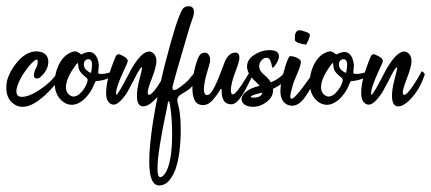

<svg xmlns="http://www.w3.org/2000/svg" viewBox="-27 -416 1352 602"><path d="M43 -179.7Q24.4 -147.5 24.4 -129.4Q24.4 -112.3 42 -112.3Q64 -112.3 98.9 -135.5Q133.8 -158.7 152.3 -187Q158.2 -193.4 163.6 -193.4Q169.4 -193.4 169.4 -186Q169.4 -179.7 162.6 -170.9Q91.8 -81.1 43.9 -81.1Q32.7 -81.1 22.9 -85.9Q-7.3 -101.6 -7.3 -142.1Q-7.3 -159.7 -0.5 -176.3Q11.2 -205.6 34.4 -229.5Q57.6 -253.4 85 -254.9H85.9Q105 -254.9 114.7 -246.1Q124.5 -237.3 124.5 -222.7Q124.5 -194.3 95.7 -170.9Q90.8 -169.9 88.9 -169.9Q79.1 -169.9 79.1 -180.2Q79.1 -185.1 83 -196.8Q91.3 -210.4 91.3 -223.1Q91.3 -229 87.9 -229Q84.5 -229 80.1 -225.1Q64.5 -212.4 43 -179.7Z M272.9 -161.6Q264.6 -143.6 260.7 -135.5Q256.8 -127.4 245.4 -113.8Q233.9 -100.1 219.2 -92.8Q209 -87.4 198.2 -87.4Q180.2 -87.4 165.5 -101.3Q150.9 -115.2 146.5 -135.7Q144.5 -144 144.5 -156.7Q144.5 -189 159.7 -217.3Q174.8 -245.6 201.7 -253.9Q206.1 -254.4 208 -254.9Q210 -255.4 213.4 -253.9Q216.8 -252.4 218.3 -251.7Q219.7 -251 223.1 -248.5Q226.6 -246.1 228 -245.1Q242.2 -252.9 252.9 -252.9Q270.5 -252.9 278.8 -231Q282.7 -219.7 282.7 -209.5Q282.7 -205.6 281.7 -197.8Q280.8 -189.9 280.8 -186Q285.2 -184.1 292 -184.1Q300.8 -184.1 315.2 -188.2Q329.6 -192.4 330.6 -192.4Q337.4 -193.4 337.4 -188Q336.9 -181.2 325.7 -175.8Q298.3 -162.6 272.9 -161.6ZM247.6 -230.5Q235.8 -226.6 235.8 -214.8Q235.8 -199.7 251 -190.9Q257.8 -187 258.3 -187.5Q258.8 -188 260.3 -197.8Q261.7 -209.5 261.7 -212.4Q261.7 -230.5 249.5 -230.5ZM190.9 -118.2Q197.3 -113.3 203.6 -113.3Q216.8 -113.3 230 -129.2Q243.2 -145 247.1 -160.2L247.6 -162.6Q248 -165.5 247.3 -167.7Q246.6 -169.9 245.4 -171.1Q244.1 -172.4 241.2 -174.6Q238.3 -176.8 236.8 -178.2Q226.1 -187.5 222.2 -195.3Q218.3 -203.1 217.8 -216.8Q216.3 -218.8 214.6 -217.3Q212.9 -215.8 210.9 -212.4Q179.7 -170.4 179.7 -142.6Q179.7 -128.4 188.5 -120.1Z M495.1 -192.4Q497.6 -192.4 501.5 -188.5Q505.4 -184.6 504.9 -182.6Q491.7 -141.1 466.3 -111.8Q440.9 -82.5 421.9 -82.5Q402.3 -82.5 402.3 -115.7Q402.3 -135.7 409.2 -163.1Q418.5 -198.7 418.5 -202.1Q418.5 -205.1 417.5 -205.1Q414.1 -205.1 401.4 -182.6Q401.4 -182.1 391.8 -163.6Q382.3 -145 374 -130.4Q365.7 -115.7 352.8 -101.8Q339.8 -87.9 329.1 -87.9Q319.8 -87.9 312.5 -97.2Q305.7 -106 305.7 -125Q305.7 -167.5 335 -237.3Q337.4 -243.7 341.3 -245.1Q345.2 -246.6 347.9 -245.6Q350.6 -244.6 358.4 -240.7Q373.5 -233.4 373.5 -224.6Q373.5 -219.7 362.3 -197.3Q336.9 -142.6 336.9 -124.5Q336.9 -121.1 337.9 -118.2Q341.3 -120.1 350.6 -136Q359.9 -151.9 371.1 -173.3Q382.3 -194.8 382.8 -195.8Q416 -254.4 440.4 -254.4Q449.7 -254.4 457 -245.6Q463.4 -237.8 463.4 -224.6Q463.4 -207.5 449.7 -171.9Q436 -136.2 436 -127.4Q436 -121.6 438.5 -119.1Q439 -118.7 440.9 -118.7Q448.7 -118.7 467.3 -145.8Q485.8 -172.9 495.1 -192.4Z M545.4 -387.2Q551.3 -396.5 564.5 -396.5Q581.1 -396.5 581.1 -377.9Q581.1 -368.2 573.7 -349.6Q570.3 -341.3 555.7 -291Q522.5 -178.2 515.1 -149.4Q512.2 -138.2 515.6 -134.8Q519 -131.3 529.8 -137.7Q541.5 -145 550.3 -152.6Q559.1 -160.2 563.5 -164.8Q567.9 -169.4 575 -178.5Q582 -187.5 585.4 -191.4Q595.2 -197.3 594.7 -185.5Q594.2 -178.7 591.3 -172.4Q581.5 -151.9 572.5 -142.3Q563.5 -132.8 544.4 -122.6Q528.8 -113.8 528.8 -102.5Q528.8 -98.6 531.2 -88.9Q533.7 -79.1 534.7 -74.2Q539.6 -49.3 539.6 -8.8Q539.6 64.5 524.4 111.3Q517.1 132.8 504.2 148.9Q491.2 165 472.2 165.5Q440.9 165.5 440.9 90.3Q440.9 65.9 443.8 36.6Q454.1 -70.8 490.7 -216.8L491.2 -218.3Q527.3 -358.9 545.4 -387.2ZM488.8 130.4Q512.7 98.6 512.7 3.9Q512.7 -46.4 505.9 -88.4Q503.9 -98.6 502 -98.6Q500.5 -98.6 499.5 -94.7Q498.5 -90.8 497.6 -84.2Q496.6 -77.6 496.1 -76.2Q466.8 60.5 466.8 112.3Q466.8 139.6 475.6 139.6Q481 139.6 488.8 130.4Z M629.9 -215.3Q629.9 -214.4 626.2 -202.4Q622.6 -190.4 619.9 -180.9Q617.2 -171.4 614.7 -158.2Q612.3 -145 612.3 -136.2Q612.3 -120.1 620.1 -118.2H622.6Q632.8 -118.2 645 -142.3Q657.2 -166.5 668.2 -197Q679.2 -227.5 683.1 -232.9Q694.8 -251 710.9 -251Q723.6 -251 723.6 -235.4Q723.6 -227.1 720.2 -216.8Q719.2 -213.4 714.4 -200.2Q709.5 -187 706.1 -177.2Q702.6 -167.5 699.7 -154.5Q696.8 -141.6 696.8 -133.3Q696.8 -126.5 699.2 -121.6Q700.7 -120.1 702.6 -120.1Q709 -120.1 720.7 -135.7Q732.4 -151.4 743.4 -169.9Q754.4 -188.5 757.3 -190.9Q762.2 -192.9 763.7 -192.9Q767.6 -192.9 767.6 -188Q767.6 -182.6 761.7 -172.9L748.5 -146.5Q735.4 -120.1 722.9 -104.5Q710.4 -88.9 698.2 -88.9Q695.3 -88.9 694.3 -89.4Q668 -91.3 668 -130.9V-134.3Q667.5 -137.7 666.5 -137.7Q665 -137.7 661.1 -130.9Q654.3 -120.1 650.9 -115.5Q647.5 -110.8 639.9 -102.3Q632.3 -93.8 624.8 -90.1Q617.2 -86.4 608.9 -86.4Q604.5 -86.4 599.6 -87.9Q576.2 -93.8 576.2 -142.1Q576.2 -173.8 585.4 -208Q594.7 -242.2 604 -248Q610.4 -251 615.2 -251Q623 -251 627.4 -244.1Q631.8 -237.3 631.8 -227.5Q631.8 -223.1 629.9 -215.3Z M791.5 -117.2Q794.4 -120.1 795.4 -125.5Q759.3 -117.7 759.3 -112.3Q759.3 -109.9 768.1 -109.9Q784.2 -109.9 791.5 -117.2ZM785.6 -208.5Q785.6 -194.3 799.8 -182.6Q814 -171.4 822.3 -157.7Q849.6 -168.9 865.7 -189Q869.1 -192.9 873 -192.9Q880.9 -192.9 880.9 -184.1Q880.9 -179.7 878.4 -176.8Q861.8 -152.8 829.1 -137.7Q829.1 -137.7 829.1 -133.3Q829.1 -111.8 809.1 -96.4Q789.1 -81.1 766.1 -81.1Q750 -81.1 740.2 -87.9Q730.5 -94.7 730.5 -105Q730.5 -117.2 744.6 -128.7Q758.8 -140.1 787.1 -147Q780.3 -154.8 776.9 -157.7Q747.6 -183.6 747.6 -207.5Q747.6 -229.5 770.3 -244.1Q793 -258.8 817.9 -258.8Q847.7 -258.8 847.7 -239.3Q847.7 -233.9 844.7 -226.6Q839.4 -214.8 831.5 -206.1Q829.1 -203.6 828.1 -203.6Q826.2 -203.6 825 -211.4Q823.7 -219.2 820.1 -227.1Q816.4 -234.9 808.1 -234.9Q800.3 -234.9 793 -226.8Q785.6 -218.8 785.6 -208.5Z M944.8 -305.7Q944.8 -303.2 939.5 -289.1Q939.5 -289.1 933.1 -276.4Q933.1 -276.4 931.6 -276.4Q923.8 -276.4 910.6 -280.8Q897.5 -285.2 897.5 -291Q897.5 -300.3 897.9 -305.7Q898.4 -311 902.1 -316.2Q905.8 -321.3 912.1 -321.3Q914.1 -321.3 918.9 -320.3Q920.4 -319.8 932.6 -315.9Q944.8 -312 944.8 -305.7ZM872.6 -88.4Q852.1 -99.1 852.1 -131.8Q852.1 -155.8 867.7 -208.5Q877.4 -238.3 881.8 -239.7H885.3Q894.5 -239.7 905.5 -234.1Q916.5 -228.5 916.5 -221.7Q916.5 -211.9 905.5 -186.3Q894.5 -160.6 894 -158.7Q883.3 -124.5 883.3 -113.8Q883.3 -106.4 887.2 -106.4Q892.1 -106.4 902.8 -118.2Q913.6 -129.9 923.1 -142.8Q932.6 -155.8 942.9 -170.4Q953.1 -185.1 953.6 -186Q960.9 -195.3 965.3 -195.3Q970.2 -195.3 970.2 -188.5Q970.2 -179.7 963.4 -168.9Q960 -163.6 952.6 -149.9Q945.3 -136.2 939.5 -126.7Q933.6 -117.2 925.5 -106.4Q917.5 -95.7 908 -90.1Q898.4 -84.5 888.7 -84.5Q883.8 -84.5 876.5 -86.9Z M1072.8 -161.6Q1064.5 -143.6 1060.5 -135.5Q1056.6 -127.4 1045.2 -113.8Q1033.7 -100.1 1019 -92.8Q1008.8 -87.4 998 -87.4Q980 -87.4 965.3 -101.3Q950.7 -115.2 946.3 -135.7Q944.3 -144 944.3 -156.7Q944.3 -189 959.5 -217.3Q974.6 -245.6 1001.5 -253.9Q1005.9 -254.4 1007.8 -254.9Q1009.8 -255.4 1013.2 -253.9Q1016.6 -252.4 1018.1 -251.7Q1019.5 -251 1022.9 -248.5Q1026.4 -246.1 1027.8 -245.1Q1042 -252.9 1052.7 -252.9Q1070.3 -252.9 1078.6 -231Q1082.5 -219.7 1082.5 -209.5Q1082.5 -205.6 1081.5 -197.8Q1080.6 -189.9 1080.6 -186Q1085 -184.1 1091.8 -184.1Q1100.6 -184.1 1115 -188.2Q1129.4 -192.4 1130.4 -192.4Q1137.2 -193.4 1137.2 -188Q1136.7 -181.2 1125.5 -175.8Q1098.1 -162.6 1072.8 -161.6ZM1047.4 -230.5Q1035.6 -226.6 1035.6 -214.8Q1035.6 -199.7 1050.8 -190.9Q1057.6 -187 1058.1 -187.5Q1058.6 -188 1060.1 -197.8Q1061.5 -209.5 1061.5 -212.4Q1061.5 -230.5 1049.3 -230.5ZM990.7 -118.2Q997.1 -113.3 1003.4 -113.3Q1016.6 -113.3 1029.8 -129.2Q1043 -145 1046.9 -160.2L1047.4 -162.6Q1047.9 -165.5 1047.1 -167.7Q1046.4 -169.9 1045.2 -171.1Q1043.9 -172.4 1041 -174.6Q1038.1 -176.8 1036.6 -178.2Q1025.9 -187.5 1022 -195.3Q1018.1 -203.1 1017.6 -216.8Q1016.1 -218.8 1014.4 -217.3Q1012.7 -215.8 1010.7 -212.4Q979.5 -170.4 979.5 -142.6Q979.5 -128.4 988.3 -120.1Z M1294.9 -192.4Q1297.4 -192.4 1301.3 -188.5Q1305.2 -184.6 1304.7 -182.6Q1291.5 -141.1 1266.1 -111.8Q1240.7 -82.5 1221.7 -82.5Q1202.1 -82.5 1202.1 -115.7Q1202.1 -135.7 1209 -163.1Q1218.3 -198.7 1218.3 -202.1Q1218.3 -205.1 1217.3 -205.1Q1213.9 -205.1 1201.2 -182.6Q1201.2 -182.1 1191.7 -163.6Q1182.1 -145 1173.8 -130.4Q1165.5 -115.7 1152.6 -101.8Q1139.6 -87.9 1128.9 -87.9Q1119.6 -87.9 1112.3 -97.2Q1105.5 -106 1105.5 -125Q1105.5 -167.5 1134.8 -237.3Q1137.2 -243.7 1141.1 -245.1Q1145 -246.6 1147.7 -245.6Q1150.4 -244.6 1158.2 -240.7Q1173.3 -233.4 1173.3 -224.6Q1173.3 -219.7 1162.1 -197.3Q1136.7 -142.6 1136.7 -124.5Q1136.7 -121.1 1137.7 -118.2Q1141.1 -120.1 1150.4 -136Q1159.7 -151.9 1170.9 -173.3Q1182.1 -194.8 1182.6 -195.8Q1215.8 -254.4 1240.2 -254.4Q1249.5 -254.4 1256.8 -245.6Q1263.2 -237.8 1263.2 -224.6Q1263.2 -207.5 1249.5 -171.9Q1235.8 -136.2 1235.8 -127.4Q1235.8 -121.6 1238.3 -119.1Q1238.8 -118.7 1240.7 -118.7Q1248.5 -118.7 1267.1 -145.8Q1285.6 -172.9 1294.9 -192.4Z"/></svg>

Font: Sintesa 2
Style: 2
Weight: 400
Version: Version 001.000